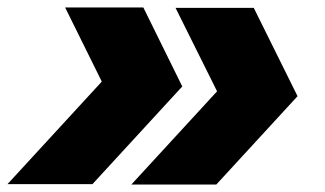

<svg xmlns="http://www.w3.org/2000/svg" viewBox="-36 -527 869 513"><path d="M347 -507 451 -296 211 -35H-16L236 -309L138 -507ZM315 -34 544 -283 433 -506H642L759 -270L542 -34Z"/></svg>

Font: Nacelle Black
Style: Italic
Weight: 900
Italic angle: -12°
Designer: Sora Sagano
Foundry: Sora Sagano
Version: Version 1.000;FEAKit 1.0